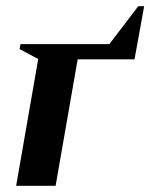

<svg xmlns="http://www.w3.org/2000/svg" viewBox="-20 -598 484 618"><path d="M103 -408 43 -440 46 -456H332L425 -578H444L413 -407H230L159 0H32Z"/></svg>

Font: Spectral
Style: Bold Italic
Weight: 700
Italic angle: -10°
Designer: Jean-Baptiste Levee
Foundry: Production Type
Version: Version 2.001